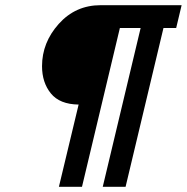

<svg xmlns="http://www.w3.org/2000/svg" viewBox="-20 -720 720 740"><path d="M142 -465Q142 -556 206.5 -628Q271 -700 368 -700H680L659 -612H610L464 0H376L522 -612H442L296 0H207L283 -317Q210 -318 176 -360Q142 -402 142 -465Z"/></svg>

Font: Titillium Web SemiBold
Style: Italic
Weight: 600
Italic angle: -13°
Version: Version 1.002;PS 57.000;hotconv 1.0.70;makeotf.lib2.5.55311